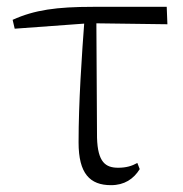

<svg xmlns="http://www.w3.org/2000/svg" viewBox="-20 -528 535 562"><path d="M23 -444 242 -460 470 -457 468 -508H252C146 -508 81 -499 17 -470ZM305 14C344 14 371 -4 389 -33L382 -51C366 -42 349 -37 326 -37C289 -37 266 -53 264 -125L262 -481H228C219 -361 210 -228 210 -111C210 -20 243 14 305 14Z"/></svg>

Font: Source Han Serif TW VF
Style: Regular
Weight: 250
Designer: Ryoko NISHIZUKA 西塚涼子 (kana & ideographs); Frank Grießhammer (Latin, Greek & Cyrillic); Wenlong ZHANG 张文龙 (bopomofo); San
Foundry: Adobe
Version: Version 2.002;hotconv 1.1.0;makeotfexe 2.6.0